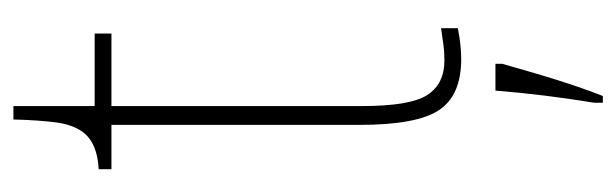

<svg xmlns="http://www.w3.org/2000/svg" viewBox="-336 -361 918 286"><g transform="rotate(-90 123.0 -218.0)"><path d="M178 10Q124 10 102 -23Q80 -56 80 -141V-511H14V-530Q52 -532 68 -552Q80 -567 83.5 -592.5Q87 -618 88 -657H108V-536H216V-511H108V-138Q108 -66 124.5 -40.5Q141 -15 176 -15Q189 -15 199.5 -16.5Q210 -18 224 -20V5Q199 10 178 10ZM113 208Q119 171 123.5 135Q128 99 131 61H171V71Q165 92 157 119.5Q149 147 140 174Q131 201 123 221H113Z"/></g></svg>

Font: Noto Serif Lao Condensed Thin
Style: Regular
Weight: 100
Width: 3
Designer: Monotype Design Team
Foundry: Monotype Imaging Inc.
Version: Version 2.003; ttfautohint (v1.8.4.7-5d5b)